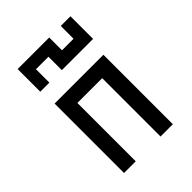

<svg xmlns="http://www.w3.org/2000/svg" viewBox="-195 -764 861 861"><g transform="rotate(-45 235.0 -333.5)"><path d="M129.9 -608.4H209V-523.4H407.2V-667H345.7V-585.9H272.5V-667H72.3V-523.4H129.9ZM389.6 0V-440.4H80.1V0H154.3V-370.1H311.5V0Z"/></g></svg>

Font: Geo
Style: Regular
Weight: 500
Version: Version 001.2